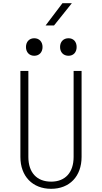

<svg xmlns="http://www.w3.org/2000/svg" viewBox="-20 -1175 640 1205"><path d="M266 -1015H319L431 -1155H372ZM410 -825C441 -825 461 -847 461 -880C461 -913 441 -935 410 -935C378 -935 357 -913 357 -880C357 -847 378 -825 410 -825ZM195 -825C226 -825 247 -847 247 -880C247 -913 226 -935 195 -935C164 -935 143 -913 143 -880C143 -847 164 -825 195 -825ZM301 10C417 10 492 -69 492 -190V-730H442V-190C442 -93 390 -35 301 -35C211 -35 158 -92 158 -190V-730H108V-190C108 -69 184 10 301 10Z"/></svg>

Font: JetBrains Mono Thin
Style: Regular
Weight: 100
Monospace: yes
Designer: Philipp Nurullin, Konstantin Bulenkov
Foundry: JetBrains
Version: Version 2.305